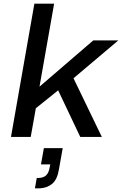

<svg xmlns="http://www.w3.org/2000/svg" viewBox="-20 -749 667 1050"><path d="M40 0 168 -729H276L196 -275L490 -528H627L382 -321L537 0H419L298 -255L176 -157L148 0ZM171 281 181 224H196Q221 222 234 208Q247 194 251 169L255 150H204L220 61H323L302 179Q293 233 265.5 256Q238 279 197 281Z"/></svg>

Font: Hubot Sans Medium
Style: Italic
Weight: 500
Italic angle: -10°
Designer: Deni Anggara
Foundry: GitHub
Version: Version 1.001; ttfautohint (v1.8.4.7-5d5b);gftools[0.9.31]